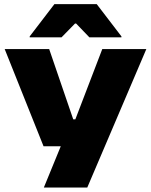

<svg xmlns="http://www.w3.org/2000/svg" viewBox="-20 -712 710 902"><path d="M423 -151.5 307 -81 460.5 -481.5H667.5L390 169H186L302 -114L389 -25H184.5L2 -481.5H211L324 -151.5ZM235.5 -692.5H434.5L550.5 -541V-536.5H400L337.5 -601.5H332.5L269 -536.5H119.5V-541Z"/></svg>

Font: Anek Latin Expanded ExtraBold
Style: Regular
Weight: 800
Width: 7
Designer: Yesha Goshar
Foundry: Ek Type
Version: Version 1.003